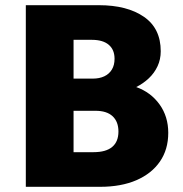

<svg xmlns="http://www.w3.org/2000/svg" viewBox="-20 -720 706 740"><path d="M79.5 0V-700H361Q470 -700 534.8 -655.2Q599.5 -610.5 599.5 -522.5Q599.5 -491 587.2 -464.8Q575 -438.5 553.5 -418.2Q532 -398 505 -384.5Q561 -364.5 594.8 -317.8Q628.5 -271 628.5 -208Q628.5 -144 596.5 -97.5Q564.5 -51 505.8 -25.5Q447 0 365.5 0ZM263.5 -133.5H340.5Q388.5 -133.5 412.5 -153.8Q436.5 -174 436.5 -213Q436.5 -251 414 -272Q391.5 -293 348 -293H263.5ZM263.5 -417H337Q363.5 -417 382.2 -426Q401 -435 411.2 -452Q421.5 -469 421.5 -493.5Q421.5 -528.5 399 -547.5Q376.5 -566.5 334 -566.5H263.5Z"/></svg>

Font: Geologica Thin Roman ExtraBold
Style: Regular
Weight: 800
Version: Version 1.010;gftools[0.9.28]